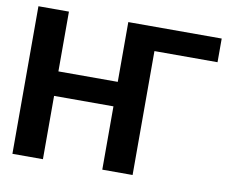

<svg xmlns="http://www.w3.org/2000/svg" viewBox="-78 -811 1100 911"><g transform="rotate(10 472.5 -355.5)"><path d="M36 0H183V-305H469V0H615V-597H919V-711H469V-423H183V-711H36Z"/></g></svg>

Font: Asimov Pro
Style: Bd
Weight: 700
Designer: Google
Version: Version 2.000980; 2014